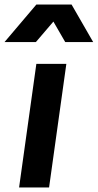

<svg xmlns="http://www.w3.org/2000/svg" viewBox="-73 -825 430 845"><path d="M11 0H143L219 -544H87ZM-53 -640H85L162 -730L214 -640H337L242 -805H87Z"/></svg>

Font: Mluvka Bold
Style: Italic
Weight: 700
Italic angle: -8°
Designer: Modified by Jiří Krblich, Original typeface by Gumpita Rahayu
Foundry: Gumpita Rahayu & Jiří Krblich
Version: Version 2.000;Glyphs 3.1.1 (3134)